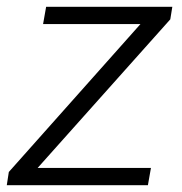

<svg xmlns="http://www.w3.org/2000/svg" viewBox="-30 -546 537 566"><path d="M-10 0H406L415 -51H81L472 -489L478 -526H106L97 -475H384L-4 -39Z"/></svg>

Font: Archivo ExtraLight
Style: Italic
Weight: 200
Italic angle: -10°
Designer: Hector Gatti
Foundry: Omnibus-Type
Version: Version 2.001